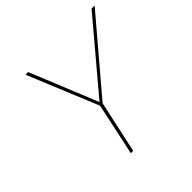

<svg xmlns="http://www.w3.org/2000/svg" viewBox="-168 -815 972 972"><g transform="rotate(-45 318.5 -329.0)"><path d="M637 -658 316 -280 255 0H238L298 -280L142 -658H161L309 -295L615 -658Z"/></g></svg>

Font: EauTest Thin
Style: Italic
Weight: 250
Italic angle: -12°
Designer: Christian Thalmann (Catharsis Fonts)
Version: Version 0.001;PS 000.001;hotconv 1.0.88;makeotf.lib2.5.64775